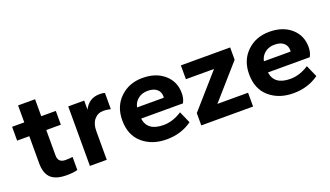

<svg xmlns="http://www.w3.org/2000/svg" viewBox="-60 -1009 2448 1424"><g transform="rotate(-20 1163.5 -297.0)"><path d="M279 6Q194 6 155 -31Q116 -68 116 -147V-361H20V-470H116V-604H250V-470H365V-361H250V-160Q250 -103 309 -103Q345 -103 365 -107V-4Q335 6 279 6Z M596 0H463V-470H589V-398Q627 -476 713 -476Q741 -476 753 -470V-343Q720 -350 696 -350Q652 -350 624 -317.5Q596 -285 596 -227Z M1067 10Q953 10 878.5 -54Q804 -118 804 -235Q804 -345 874.5 -412.5Q945 -480 1051 -480Q1157 -480 1222.5 -423Q1288 -366 1288 -275Q1288 -231 1270 -200H940Q954 -98 1081 -98Q1155 -98 1227 -145L1268 -52Q1182 10 1067 10ZM1055 -377Q1010 -377 979 -352.5Q948 -328 940 -288H1151Q1152 -290 1152 -298Q1152 -334 1127 -355.5Q1102 -377 1055 -377Z M1751 0H1342V-97L1574 -361H1352V-470H1741V-373L1509 -109H1751Z M2068 10Q1954 10 1879.5 -54Q1805 -118 1805 -235Q1805 -345 1875.5 -412.5Q1946 -480 2052 -480Q2158 -480 2223.5 -423Q2289 -366 2289 -275Q2289 -231 2271 -200H1941Q1955 -98 2082 -98Q2156 -98 2228 -145L2269 -52Q2183 10 2068 10ZM2056 -377Q2011 -377 1980 -352.5Q1949 -328 1941 -288H2152Q2153 -290 2153 -298Q2153 -334 2128 -355.5Q2103 -377 2056 -377Z"/></g></svg>

Font: Gantari
Style: Bold
Weight: 700
Designer: Anugrah Pasau
Foundry: Lafontype
Version: Version 1.000